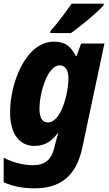

<svg xmlns="http://www.w3.org/2000/svg" viewBox="-22 -786 594 1046"><path d="M253 -617 252 -606H364C411 -637 514 -723 543 -758V-766H368C335 -718 291 -659 253 -617ZM166 240C297 240 391 183 426 20L547 -549H420L395 -481H391C364 -533 334 -559 272 -559C116 -559 33 -330 33 -176C33 -48 90 9 166 9C224 9 260 -18 292 -60H295C289 -39 281 -13 277 6L272 26C257 82 222 114 160 114C102 114 43 97 -2 73V207C42 226 92 240 166 240ZM240 -119C209 -119 193 -144 193 -192C193 -283 238 -430 303 -430C334 -430 351 -403 351 -361C351 -275 310 -119 240 -119Z"/></svg>

Font: Noto Sans SemiCondensed ExtraBold
Style: Italic
Weight: 800
Width: 4
Italic angle: -12°
Designer: Monotype Design Team
Foundry: Monotype Imaging Inc.
Version: Version 2.013